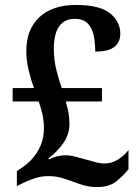

<svg xmlns="http://www.w3.org/2000/svg" viewBox="-20 -744 562 774"><path d="M372 10Q341 10 316 2.5Q291 -5 268 -14Q244 -23 222.5 -28.5Q201 -34 174 -34Q146 -34 119 -25Q92 -16 66 -3L48 6V-54L71 -70Q91 -83 110.5 -104.5Q130 -126 143.5 -157Q157 -188 157 -228Q157 -257 151 -283Q145 -309 136 -335H31V-389H117Q106 -418 96 -458.5Q86 -499 86 -538Q86 -625 138.5 -674.5Q191 -724 286 -724Q382 -724 423.5 -690.5Q465 -657 465 -608Q465 -574 441 -555Q417 -536 364 -536Q364 -569 358 -599.5Q352 -630 334 -649Q316 -668 282 -668Q197 -668 197 -546Q197 -502 208 -459Q219 -416 229 -389H391V-335H245Q252 -312 256 -290.5Q260 -269 260 -244Q260 -204 236.5 -169Q213 -134 175 -105L177 -101Q209 -118 243 -118Q262 -118 283.5 -112.5Q305 -107 326 -101Q345 -96 364.5 -90.5Q384 -85 402 -85Q430 -85 455 -100.5Q480 -116 498 -139V-62Q480 -39 451 -14.5Q422 10 372 10Z"/></svg>

Font: Noto Serif Lao SemiCondensed SemiBold
Style: Regular
Weight: 600
Width: 4
Designer: Monotype Design Team
Foundry: Monotype Imaging Inc.
Version: Version 2.003; ttfautohint (v1.8.4.7-5d5b)